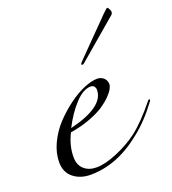

<svg xmlns="http://www.w3.org/2000/svg" viewBox="-144 -894 912 1018"><g transform="rotate(-20 312.0 -385.0)"><path d="M363 -573 549 -762Q573 -786 577 -786Q581 -786 586.5 -775Q592 -764 592 -759Q592 -747 582 -740L371 -560Q358 -547 351 -547Q346 -547 346 -552Q346 -556 363 -573ZM180 -252Q378 -300 378 -396Q378 -407 371.5 -415.5Q365 -424 352 -424Q310 -424 264 -375Q218 -326 180 -252ZM193 16Q136 16 97 -15Q58 -46 58 -103Q58 -156 83.5 -209.5Q109 -263 148.5 -305Q188 -347 234 -381Q280 -415 323.5 -433Q367 -451 398 -451Q419 -451 434.5 -437.5Q450 -424 450 -401Q450 -392 442 -376.5Q434 -361 413.5 -340Q393 -319 363 -299Q333 -279 282.5 -260Q232 -241 171 -231Q139 -167 139 -104Q139 -58 166 -34Q193 -10 236 -10Q285 -10 354 -39Q423 -68 476 -108Q538 -156 612 -248Q616 -254 620 -254Q624 -254 624 -250Q624 -248 622 -244Q554 -152 484 -98Q344 16 193 16Z"/></g></svg>

Font: Miama Nueva
Style: Medium
Weight: 400
Italic angle: -28°
Version: Version 1.0